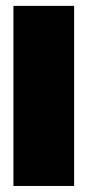

<svg xmlns="http://www.w3.org/2000/svg" viewBox="-20 -616 296 636"><path d="M24.5 0H225.5V-596.5H24.5Z"/></svg>

Font: Anybody Condensed Black
Style: Regular
Weight: 900
Width: 3
Designer: Tyler Finck
Foundry: Etcetera Type Company
Version: Version 1.113;gftools[0.9.25]